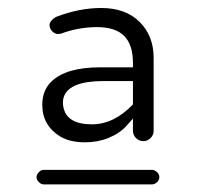

<svg xmlns="http://www.w3.org/2000/svg" viewBox="-20 -703 514 490"><path d="M170.9 -341.8Q181.6 -339.8 196.3 -339.8Q229.5 -339.8 255.9 -350.6Q285.2 -362.3 302.7 -381.8L319.3 -400.4V-369.1Q319.3 -358.4 327.1 -350.6Q335 -342.8 345.7 -342.8Q356.4 -342.8 364.3 -350.6Q372.1 -358.4 372.1 -369.1V-555.7Q372.1 -611.3 336.4 -647Q300.8 -682.6 238.3 -682.6Q182.6 -682.6 124 -660.2Q117.2 -657.2 111.3 -650.4Q106.4 -644.5 106.4 -639.6Q106.4 -629.9 113.3 -623Q120.1 -616.2 127.9 -616.2L135.7 -617.2Q180.7 -633.8 227.5 -633.8Q274.4 -633.8 296.9 -611.3Q319.3 -588.9 319.3 -542V-531.2H236.3Q147.5 -531.2 110.4 -494.1Q87.9 -471.7 87.9 -435.5Q87.9 -382.8 133.8 -354.5Q150.4 -344.7 170.9 -341.8ZM214.8 -385.7Q149.4 -385.7 141.6 -430.7Q140.6 -435.5 140.6 -442.9Q140.6 -450.2 143.6 -458Q159.2 -496.1 244.1 -496.1H319.3V-436.5Q270.5 -385.7 214.8 -385.7ZM91.8 -232.4H368.2Q375 -232.4 380.9 -238.3Q386.7 -244.1 386.7 -251Q386.7 -257.8 380.9 -263.7Q374 -269.5 368.2 -269.5H91.8Q85 -269.5 80.1 -264.6Q73.2 -257.8 73.2 -251Q73.2 -244.1 79.1 -238.3Q85 -232.4 91.8 -232.4Z"/></svg>

Font: FakePearl
Style: ExtraLight
Weight: 300
Version: Version 1.2